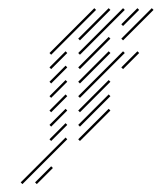

<svg xmlns="http://www.w3.org/2000/svg" viewBox="-20 -346 401 477"><path d="M35.7 111.4 147.1 0 142.9 -4.3 31.4 107.1ZM71.4 111.4 111.4 71.4 107.1 67.1 67.1 107.1ZM107.1 4.3 147.1 -35.7 142.9 -40 102.9 0ZM107.1 -31.4 147.1 -71.4 142.9 -75.7 102.9 -35.7ZM107.1 -67.1 147.1 -107.1 142.9 -111.4 102.9 -71.4ZM107.1 -102.9 147.1 -142.9 142.9 -147.1 102.9 -107.1ZM107.1 -138.6 147.1 -178.6 142.9 -182.9 102.9 -142.9ZM107.1 -174.3 147.1 -214.3 142.9 -218.6 102.9 -178.6ZM107.1 -210 218.6 -321.4 214.3 -325.7 102.9 -214.3ZM178.6 -245.7 254.3 -321.4 250 -325.7 174.3 -250ZM178.6 -210 290 -321.4 285.7 -325.7 174.3 -214.3ZM285.7 -281.4 325.7 -321.4 321.4 -325.7 281.4 -285.7ZM285.7 -245.7 361.4 -321.4 357.1 -325.7 281.4 -250ZM178.6 -174.3 254.3 -250 250 -254.3 174.3 -178.6ZM178.6 -138.6 254.3 -214.3 250 -218.6 174.3 -142.9ZM178.6 -102.9 290 -214.3 285.7 -218.6 174.3 -107.1ZM178.6 -67.1 254.3 -142.9 250 -147.1 174.3 -71.4ZM178.6 -31.4 254.3 -107.1 250 -111.4 174.3 -35.7ZM178.6 4.3 254.3 -71.4 250 -75.7 174.3 0ZM285.7 -174.3 325.7 -214.3 321.4 -218.6 281.4 -178.6Z"/></svg>

Font: Gossip Low Needlepoint
Style: Regular
Weight: 100
Width: 3
Designer: Deborah Khodanovich
Version: Version 1.001;Glyphs 3.3.1 (3343)